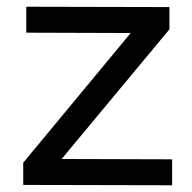

<svg xmlns="http://www.w3.org/2000/svg" viewBox="-20 -549 571 570"><path d="M58 -529 483 -528V-462L163 -77L491 -76V1L49 0V-66L368 -451L58 -452Z"/></svg>

Font: Gontserrat
Style: Regular
Weight: 400
Designer: Julieta Ulanovsky
Foundry: Julieta Ulanovsky
Version: Version 6.001